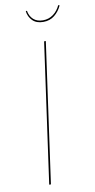

<svg xmlns="http://www.w3.org/2000/svg" viewBox="-94 -880 454 920"><g transform="rotate(-10 133.0 -420.0)"><path d="M175.8 -772.9Q142.6 -772.9 123.8 -791.7Q105 -810.5 101.6 -837.9L107.4 -839.4Q111.8 -812.5 129.4 -796.6Q147 -780.8 175.8 -780.8Q204.1 -780.8 225.8 -796.9Q247.6 -813 259.8 -839.8L266.1 -837.4Q253.9 -810.1 231.2 -791.5Q208.5 -772.9 175.8 -772.9ZM171.4 -680.7 76.2 0H67.9L163.1 -680.7Z"/></g></svg>

Font: Fira Sans Compressed Eight
Style: Italic
Weight: 100
Width: 3
Italic angle: -8°
Designer: Carrois Corporate & Edenspiekermann AG
Foundry: Carrois Corporate GbR & Edenspiekermann AG
Version: Version 4.203;PS 004.203;hotconv 1.0.88;makeotf.lib2.5.64775